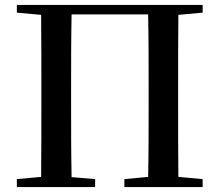

<svg xmlns="http://www.w3.org/2000/svg" viewBox="-20 -755 887 775"><path d="M48 -704 146 -695C147 -595 147 -495 147 -393V-347C147 -238 147 -139 146 -41L48 -32V0H364V-32L269 -40C267 -140 267 -239 267 -348V-393C267 -495 267 -597 269 -697H578C580 -596 580 -495 580 -393V-348C580 -238 580 -139 578 -41L482 -32V0H798V-32L700 -41C699 -140 699 -239 699 -347V-393C699 -494 699 -596 700 -695L798 -704V-735H48Z"/></svg>

Font: Noto Serif SC SemiBold
Style: Regular
Weight: 600
Designer: Ryoko NISHIZUKA 西塚涼子 (kana & ideographs); Frank Grießhammer (Latin, Greek & Cyrillic); Wenlong ZHANG 张文龙 (bopomofo); San
Foundry: Adobe
Version: Version 2.001;hotconv 1.1.0;makeotfexe 2.6.0